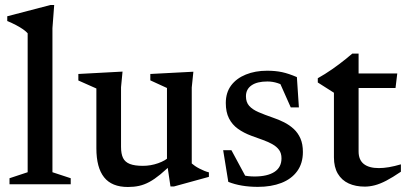

<svg xmlns="http://www.w3.org/2000/svg" viewBox="-20 -736 1630 767"><path d="M189.5 -48 262.5 -24V0H18V-24L90.5 -48V-603Q83.5 -611 72 -619Q60.5 -627 44.5 -635.5Q28.5 -644 9 -652V-671L181.5 -716H196.5L189.5 -623.5Z M463.5 -149.5Q463.5 -121.5 471.5 -105Q479.5 -88.5 498.8 -81Q518 -73.5 551 -73.5Q582 -73.5 611.8 -84Q641.5 -94.5 657 -110.5L674.5 -89Q644.5 -59 620.8 -39.5Q597 -20 576.5 -9Q556 2 535.5 6.5Q515 11 491 11Q426.5 11 395.8 -27.8Q365 -66.5 365 -143.5V-382.5L293 -414.5V-440.5L469.5 -450L463.5 -387.5ZM661 9 647 -85.5V-384.5L580.5 -415V-440.5L752.5 -449.5L746 -386.5V-83Q751 -78.5 759 -73Q767 -67.5 776.8 -62.5Q786.5 -57.5 796.2 -53.5Q806 -49.5 814.5 -47.5V-29.5L674.5 9Z M1047 -453.5Q1080 -453.5 1106.8 -447.8Q1133.5 -442 1166 -428L1174 -307H1141.5L1087.5 -428.5L1130.5 -384Q1109 -397.5 1089 -404Q1069 -410.5 1048 -410.5Q1007 -410.5 984.8 -395Q962.5 -379.5 962.5 -351.5Q962.5 -327.5 975.5 -313Q988.5 -298.5 1012.8 -288Q1037 -277.5 1069 -266.5Q1093 -258.5 1114.8 -247.5Q1136.5 -236.5 1153.5 -220.8Q1170.5 -205 1180.2 -182.8Q1190 -160.5 1190 -129Q1190 -83.5 1167.2 -52.2Q1144.5 -21 1104 -5.2Q1063.5 10.5 1010 10.5Q976.5 10.5 946.8 5.5Q917 0.5 892 -9.5L871.5 -136H904.5L973.5 -8L909 -50Q927.5 -42 942.2 -38Q957 -34 970.5 -32.5Q984 -31 997 -31Q1048 -31 1076.2 -49.2Q1104.5 -67.5 1104.5 -103.5Q1104.5 -124 1094.8 -137.2Q1085 -150.5 1068 -160Q1051 -169.5 1029.5 -177.2Q1008 -185 984.5 -193.5Q953.5 -205 930.5 -221.5Q907.5 -238 894.8 -263Q882 -288 882 -324.5Q882 -366 903.2 -394.5Q924.5 -423 962 -438.2Q999.5 -453.5 1047 -453.5Z M1412.5 -131Q1412.5 -97.5 1433.2 -81Q1454 -64.5 1493.5 -64.5Q1512 -64.5 1534 -68.2Q1556 -72 1581.5 -79.5V-50Q1548.5 -27.5 1523 -14.2Q1497.5 -1 1476.8 4.2Q1456 9.5 1437.5 9.5Q1400.5 9.5 1372.8 -3.2Q1345 -16 1329.5 -42.2Q1314 -68.5 1314 -107.5V-365.5L1249.5 -406.5V-423.5Q1264 -431.5 1278.2 -440.5Q1292.5 -449.5 1306.5 -459.2Q1320.5 -469 1334.2 -479.2Q1348 -489.5 1361.2 -500.2Q1374.5 -511 1387.5 -522H1412.5V-428ZM1373 -384.5 1373.5 -442.5H1567L1560 -384.5Z"/></svg>

Font: Newsreader 16pt 16pt Medium
Style: Regular
Weight: 500
Version: Version 1.003